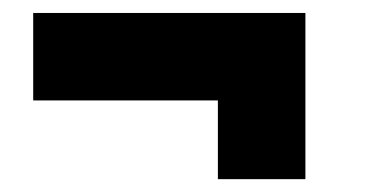

<svg xmlns="http://www.w3.org/2000/svg" viewBox="-20 -403 568 299"><path d="M31.7 -246.6V-382.8H455.6V-124H319.3V-246.6Z"/></svg>

Font: Estedad-FD Black
Style: Regular
Weight: 900
Designer: Amin Abedi
Version: Version 7.3